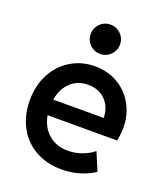

<svg xmlns="http://www.w3.org/2000/svg" viewBox="-138 -845 826 949"><g transform="rotate(20 274.5 -370.0)"><path d="M32.2 -260.7Q32.2 -340.3 65.2 -401.1Q98.1 -461.9 154.5 -495.1Q210.9 -528.3 279.3 -528.3Q344.7 -528.3 397.9 -498Q451.2 -467.8 482.4 -412.8Q513.7 -357.9 513.7 -287.1Q513.2 -255.9 505.9 -220.7H140.1Q150.9 -160.6 191.7 -125.2Q232.4 -89.8 293.9 -89.8Q333 -89.8 368.4 -103.3Q403.8 -116.7 427.7 -136.7L467.8 -42Q435.5 -19.5 390.6 -5.9Q345.7 7.8 295.9 7.8Q217.8 7.8 158 -25.9Q98.1 -59.6 65.2 -120.6Q32.2 -181.6 32.2 -260.7ZM405.3 -302.7Q405.3 -339.4 389.4 -368.4Q373.5 -397.5 345 -414.1Q316.4 -430.7 279.3 -430.7Q224.1 -431.2 187 -396.5Q149.9 -361.8 140.1 -302.7ZM203.1 -670.9Q203.1 -692.4 213.4 -710Q223.6 -727.5 241.2 -737.8Q258.8 -748 280.3 -748Q301.3 -748 318.8 -737.8Q336.4 -727.5 346.9 -710Q357.4 -692.4 357.4 -670.9Q357.4 -649.9 346.9 -632.3Q336.4 -614.7 318.8 -604.2Q301.3 -593.8 280.3 -593.8Q258.8 -593.8 241.2 -604.2Q223.6 -614.7 213.4 -632.3Q203.1 -649.9 203.1 -670.9Z"/></g></svg>

Font: Reddit Sans Strawberry SemiBold
Style: Regular
Weight: 600
Designer: Stephen Hutchings
Foundry: Reddit
Version: Version 1.013